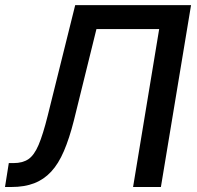

<svg xmlns="http://www.w3.org/2000/svg" viewBox="-22 -748 788 768"><path d="M-2 0 13.2 -95.7H32.7Q68.4 -95.7 91.6 -111.3Q114.7 -127 132.3 -168.2Q149.9 -209.5 168.9 -285.6L278.8 -727.5H742.2L621.6 0H510.3L614.7 -631.8H363.8L273.4 -265.6Q255.4 -194.3 233.6 -143.6Q211.9 -92.8 182.6 -61.3Q153.3 -29.8 114.5 -14.9Q75.7 0 23.4 0Z"/></svg>

Font: Inter 16pt Medium
Style: Italic
Weight: 500
Italic angle: -9.3988°
Version: Version 4.001;git-66647c0bb